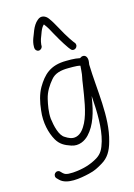

<svg xmlns="http://www.w3.org/2000/svg" viewBox="-127 -782 687 984"><g transform="rotate(-15 216.0 -290.0)"><path d="M157 -572V-578C157 -584.7 161.3 -601.8 163 -607C172.4 -628.8 179.2 -660.7 197 -675C197.7 -674.3 198.3 -673.3 199 -672C212.3 -654.9 220.8 -639.2 233 -616L253 -581C264 -562.7 275.3 -544.2 287 -528L295 -518C309.7 -497.4 339.8 -518.6 327 -541L319 -551C314.3 -557.7 309.2 -565.2 303.5 -573.5C279 -609.5 256.1 -660.5 231 -695C218 -714 193.6 -725.2 173 -706C159.6 -695.6 148 -676.4 141 -659C132.7 -634.1 118 -610.1 118 -578V-572C118 -561.4 126.4 -552 137 -552C147.6 -552 157 -561.4 157 -572ZM323 -422C322.3 -414.7 321.7 -406.3 321 -397C319 -365.2 314.6 -362.6 310 -325C299.6 -258.2 289.6 -183.1 264 -132C251.6 -108.2 235.1 -83 209 -76C185.7 -69.4 165.6 -81.2 152 -90C123 -104.5 111 -160.3 106 -199C102.8 -234.3 110.3 -271.9 117 -301C125.6 -338.1 145.6 -367.8 167 -393C187.3 -417.7 219.3 -426 259 -426H284C296.3 -426 313.9 -425 323 -422ZM285 -465H259C173.3 -465 135.2 -425 102 -369C83.1 -335.9 73.6 -296.4 69 -252C61 -189.8 75.4 -131.6 98 -92C115.1 -62.7 137.8 -50.1 171 -39C210.4 -25.3 244.8 -44.7 265 -66C306.1 -109.2 325.8 -174.3 337 -249C337.7 -252.3 338.3 -255 339 -257V-251C344.7 -170.8 346.8 -84.7 328 -19C316.6 19.8 305.4 40.9 278 58C241.7 80.2 198.5 93.4 145 97H121C106.9 95.4 102.4 94 93 86L83 76C79.7 72 75.2 70 69.5 70C58.5 70 50 79.2 50 90C50 95.3 52 100 56 104L66 114C100.3 148.3 173.2 135.6 222 124C254 116.7 272.4 106.4 298 91C333 70.3 352.1 39.1 365 -9C400.1 -130.2 371.4 -282.4 368 -416L370 -430C372.7 -450.5 364.3 -471.2 342 -466L331 -460C319.8 -462.8 298.6 -465 285 -465Z"/></g></svg>

Font: Just Breathe
Style: Regular
Weight: 400
Foundry: Cannot Into Space Fonts
Version: Version 0.72